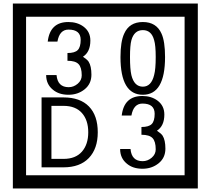

<svg xmlns="http://www.w3.org/2000/svg" viewBox="-20 -980 1195 1090"><path d="M1103 90H53V-960H1103ZM1028 15V-885H128V15ZM499 -556Q499 -504 460.5 -473Q422 -442 369 -442Q314 -442 280 -471Q242 -502 242 -554H301Q307 -485 370 -485Q398 -485 421 -504.5Q444 -524 444 -552Q444 -597 426 -616Q408 -635 363 -635V-679Q405 -679 421.5 -696Q438 -713 438 -754Q438 -812 369 -812Q318 -812 306 -744H251Q264 -855 368 -855Q419 -855 454 -829Q493 -800 493 -750Q493 -685 451 -658Q475 -642 483 -630Q499 -605 499 -556ZM917 -656Q917 -442 791 -442Q664 -442 664 -656Q664 -744 685 -789Q714 -855 791 -855Q868 -855 897 -789Q917 -745 917 -656ZM864 -656Q864 -723 855 -752Q840 -809 791 -809Q742 -809 726 -752Q718 -723 718 -656Q718 -587 726 -553Q742 -488 791 -488Q839 -488 855 -554Q864 -587 864 -656ZM535 -229Q535 -136 484.5 -83Q434 -30 340 -30H216V-427H340Q435 -427 485 -375.5Q535 -324 535 -229ZM481 -229Q481 -298 445 -338.5Q409 -379 341 -379H272V-78H341Q409 -78 445 -119Q481 -160 481 -229ZM919 -136Q919 -84 880.5 -53Q842 -22 789 -22Q734 -22 700 -51Q662 -82 662 -134H721Q727 -65 790 -65Q818 -65 841 -84.5Q864 -104 864 -132Q864 -177 846 -196Q828 -215 783 -215V-259Q825 -259 841.5 -276Q858 -293 858 -334Q858 -392 789 -392Q738 -392 726 -324H671Q684 -435 788 -435Q839 -435 874 -409Q913 -380 913 -330Q913 -265 871 -238Q895 -222 903 -210Q919 -185 919 -136Z"/></svg>

Font: Unicode BMP Fallback SIL
Style: Regular
Weight: 400
Foundry: NRSI, SIL International
Version: Version 5.1 Based on Unicode 5.1